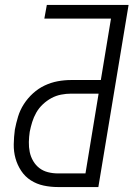

<svg xmlns="http://www.w3.org/2000/svg" viewBox="-20 -755 540 775"><path d="M214 0Q184 0 156 -6Q128 -12 104.5 -27Q81 -42 65.5 -65.5Q50 -89 42.5 -116Q35 -143 35.5 -172.5Q36 -202 40 -232Q45 -258 53 -284.5Q61 -311 76.5 -335Q92 -359 113.5 -378.5Q135 -398 160.5 -410Q186 -422 213 -427Q240 -432 267 -432H387L428 -680H159L169 -735H499L377 0ZM214 -55H325L378 -377H267Q247 -377 226.5 -373Q206 -369 187.5 -359Q169 -349 153 -334Q137 -319 126.5 -300.5Q116 -282 110 -262.5Q104 -243 100 -223Q97 -203 96.5 -182Q96 -161 100 -141.5Q104 -122 114 -105Q124 -88 139 -76.5Q154 -65 173.5 -60Q193 -55 214 -55Z"/></svg>

Font: Iosevka Curly Light Oblique
Style: Regular
Weight: 300
Italic angle: -9°
Monospace: yes
Designer: Belleve Invis
Foundry: Belleve Invis
Version: Version 11.1.0; ttfautohint (v1.8.3)